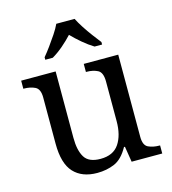

<svg xmlns="http://www.w3.org/2000/svg" viewBox="-114 -859 863 963"><g transform="rotate(-15 317.5 -378.0)"><path d="M273 10Q194 10 151 -36.5Q108 -83 108 -186V-426Q108 -470 83.5 -482Q59 -494 26 -494H23V-536H202V-191Q202 -126 224 -90Q246 -54 307 -54Q373 -54 403 -98.5Q433 -143 433 -216V-422Q433 -469 409 -481.5Q385 -494 351 -494H348V-536H527V-109Q527 -65 551.5 -53.5Q576 -42 609 -42H612V0H453L440 -81H435Q404 -25 363 -7.5Q322 10 273 10ZM167 -619Q183 -638 202 -664Q221 -690 239 -717Q257 -744 267 -766H362Q373 -744 390.5 -717Q408 -690 427.5 -664Q447 -638 462 -619V-606H423Q395 -623 366 -647.5Q337 -672 314 -696Q292 -672 263.5 -647.5Q235 -623 206 -606H167Z"/></g></svg>

Font: Noto Serif Makasar
Style: Regular
Weight: 400
Designer: Sérgio Martins
Version: Version 1.001; ttfautohint (v1.8.4.7-5d5b)